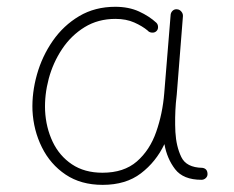

<svg xmlns="http://www.w3.org/2000/svg" viewBox="-20 -526 679 557"><path d="M277.3 -24.9Q339.4 -24.9 377 -57.6Q414.6 -90.3 433.1 -143.3Q451.7 -196.3 456.5 -255.9L475.1 -483.9Q476.1 -490.7 481.4 -495.4Q486.8 -500 494.1 -499Q501 -498.5 506.1 -492.4Q511.2 -486.3 510.7 -479L492.7 -251Q491.7 -238.8 490.2 -227.1Q486.8 -184.6 488.8 -143.1Q491.2 -101.1 505.9 -70.6Q520.5 -40 566.9 -39.1Q581.5 -37.1 582 -22Q582.5 -14.6 577.1 -9.5Q571.8 -4.4 564.5 -4.4Q511.7 -4.4 488 -35.2Q464.4 -65.9 457 -107.9Q432.6 -56.6 388.9 -23.2Q345.2 10.3 277.8 10.3Q214.8 10.3 170.4 -19.5Q126 -49.3 101.6 -98.6Q77.1 -147.9 74.2 -205.6Q72.3 -256.8 87.2 -309.8Q102.1 -362.8 133.1 -407.5Q164.1 -452.1 209.7 -479.2Q255.4 -506.3 314.5 -506.3Q353.5 -506.3 383.3 -492.7Q413.1 -479 433.6 -460Q438.5 -455.1 438.5 -447.3Q438.5 -439.5 433.1 -435.1Q428.2 -430.7 420.4 -431.4Q412.6 -432.1 408.2 -437.5Q393.1 -450.2 369.6 -460.7Q346.2 -471.2 314.9 -471.2Q264.6 -471.2 225.6 -447.3Q186.5 -423.3 160.2 -383.8Q133.8 -344.2 121.3 -297.4Q108.9 -250.5 110.8 -205.1Q113.3 -155.8 132.8 -114.7Q152.3 -73.7 188.7 -49.3Q225.1 -24.9 277.3 -24.9Z"/></svg>

Font: Mikhak-FD ExtraLight
Style: Regular
Weight: 200
Designer: Amin Abedi
Version: Version 3.2